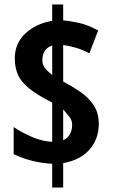

<svg xmlns="http://www.w3.org/2000/svg" viewBox="-20 -830 506 857"><path d="M213 -99Q120 -104 41 -142V-263Q74 -240 121 -219.5Q168 -199 213 -197V-372Q144 -407 108 -437Q72 -467 59 -499Q46 -531 46 -569Q46 -637 93.5 -681Q141 -725 213 -737V-810H262V-739Q297 -736 335.5 -727Q374 -718 418 -694L379 -592Q347 -609 316.5 -617.5Q286 -626 262 -629V-466Q302 -445 338.5 -420Q375 -395 398 -360.5Q421 -326 421 -277Q421 -210 379.5 -162.5Q338 -115 262 -102V7H213ZM213 -627Q169 -612 169 -561Q169 -542 180 -527.5Q191 -513 213 -495ZM262 -204Q302 -222 302 -274Q302 -293 289 -309.5Q276 -326 262 -342Z"/></svg>

Font: Noto Sans Tamil UI ExtraCondensed
Style: Bold
Weight: 700
Width: 2
Designer: Jelle Bosma - Monotype Design Team
Foundry: Monotype Imaging Inc.
Version: Version 2.004; ttfautohint (v1.8.4.7-5d5b)